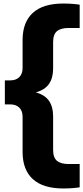

<svg xmlns="http://www.w3.org/2000/svg" viewBox="-20 -838 472 1088"><path d="M338.5 230Q224 230 166 177Q108 124 108 23V-176Q108 -210 89.2 -228.2Q70.5 -246.5 37.5 -246.5H7.5V-382.5H37.5Q70.5 -382.5 89.2 -400.8Q108 -419 108 -453V-611Q108 -712 166 -765Q224 -818 338.5 -818Q365.5 -818 388.8 -816.2Q412 -814.5 431.5 -811.5V-679.5H369Q325 -679.5 303 -661.5Q281 -643.5 281 -599V-449.5Q281 -396 257.5 -362.2Q234 -328.5 183 -314.5Q234 -300.5 257.5 -266.8Q281 -233 281 -179.5V11Q281 55.5 303 73.5Q325 91.5 369 91.5H431.5V223.5Q412 226.5 388.8 228.2Q365.5 230 338.5 230Z"/></svg>

Font: Encode Sans Exp
Style: Bold
Weight: 700
Width: 7
Designer: Multiple Designers
Foundry: Impallari Type
Version: Version 3.002; ttfautohint (v1.8.3) -l 8 -r 50 -G 200 -x 14 